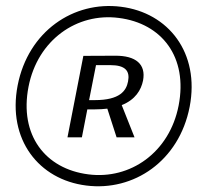

<svg xmlns="http://www.w3.org/2000/svg" viewBox="-20 -692 672 653"><path d="M258.5 -225 277 -320H302.5C318 -320 332 -321 345 -322.5L376.5 -225H437.5L394 -334.5C440.5 -353 460 -386 466.5 -418C477 -473.5 442 -503 371.5 -502.5L263.5 -502L209.5 -225ZM302.5 -351.5H283L306.5 -470.5H355.5C406.5 -470.5 422.5 -450.5 415.5 -415C409.5 -383.5 388 -351.5 302.5 -351.5ZM273.5 -61C434.5 -40.5 589 -144 625 -328.5C660.5 -512.5 552.5 -649 391.5 -669C230.5 -689.5 76 -586 40 -401.5C4.5 -217.5 112 -81 273.5 -61ZM280.5 -99C134 -117.5 45 -232.5 77 -397C108 -556.5 242 -649.5 384 -631C531 -612.5 619.5 -497.5 587.5 -333C556.5 -173.5 423 -80.5 280.5 -99Z"/></svg>

Font: Monaspace Neon ExtraLight
Style: Italic
Weight: 200
Italic angle: -11°
Designer: Riley Cran & the Lettermatic Team
Foundry: Lettermatic
Version: Version 1.200 (Monaspace Neon)